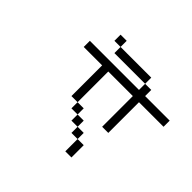

<svg xmlns="http://www.w3.org/2000/svg" viewBox="-191 -1129 1382 1382"><g transform="rotate(45 500.0 -437.5)"><path d="M1000 -625V-687.5H750V-750H687.5V-687.5H187.5V-625H375V-312.5H437.5V-250H500V-187.5H562.5V-125H625Q625 -125 625 0H687.5Q687.5 0 687.5 -125H625V-187.5H562.5V-250H500V-312.5H437.5V-625H687.5V-312.5H750V-625ZM687.5 -750V-812.5H375V-750ZM375 -812.5V-875H312.5V-812.5Z"/></g></svg>

Font: UnifontExMono
Style: Regular
Weight: 500
Version: Version 15.0.06